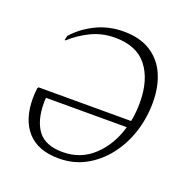

<svg xmlns="http://www.w3.org/2000/svg" viewBox="-108 -675 775 788"><g transform="rotate(20 279.5 -280.5)"><path d="M229 10Q138 10 91.5 -41.5Q45 -93 45 -186Q45 -207 48 -231L52 -236H456Q464 -276 464 -319Q464 -418 418.5 -476.5Q373 -535 278 -535Q222 -535 174.5 -512Q127 -489 90 -455H86L90 -474Q125 -515 180.5 -543Q236 -571 303 -571Q374 -571 421 -541Q468 -511 491 -458.5Q514 -406 514 -338Q514 -269 493.5 -206.5Q473 -144 435 -95.5Q397 -47 345 -18.5Q293 10 229 10ZM94 -185Q94 -107 126.5 -63.5Q159 -20 235 -20Q314 -20 369.5 -72.5Q425 -125 448 -206H95Q95 -201 94.5 -195.5Q94 -190 94 -185Z"/></g></svg>

Font: Spectral SC ExtraLight
Style: Italic
Weight: 275
Italic angle: -10°
Designer: Jean-Baptiste Levee
Foundry: Production Type
Version: Version 2.001